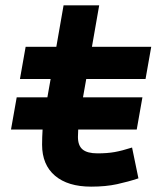

<svg xmlns="http://www.w3.org/2000/svg" viewBox="-20 -694 626 724"><path d="M21.5 -205.6 43 -327.1H158.7L170.9 -396H55.2L76.7 -517.6H192.4L219.7 -673.8H354L326.7 -517.6H550.3L528.8 -396H305.2L293 -327.1H517.1L495.6 -205.6H274.9Q273.9 -192.4 273.9 -177.7Q273.9 -145 291.5 -130.4Q309.1 -115.7 347.7 -115.7Q384.3 -115.7 412.1 -120.6Q439.9 -125.5 478 -137.7L502 -21.5Q463.9 -8.8 421.4 0.5Q378.9 9.8 323.7 9.8Q235.8 9.8 187.3 -31.5Q138.7 -72.8 138.7 -148.4Q138.7 -163.1 139.2 -177Q139.6 -190.9 140.6 -205.6Z"/></svg>

Font: Cascadia Code PL
Style: Bold Italic
Weight: 700
Italic angle: -10°
Monospace: yes
Designer: Aaron Bell
Foundry: Saja Typeworks
Version: Version 2404.023; ttfautohint (v1.8.4)